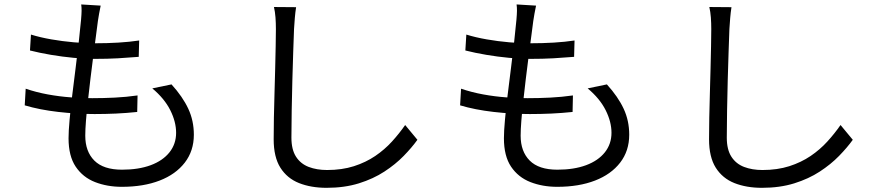

<svg xmlns="http://www.w3.org/2000/svg" viewBox="-20 -812 4040 882"><path d="M442.5 -786.2Q438 -766.2 435.3 -749.5Q432.6 -732.8 429.8 -716.1Q426.2 -688.3 420.7 -646.3Q415.2 -604.2 408.5 -554.1Q401.8 -504 395.6 -451.2Q389.5 -398.4 383.8 -348.4Q378.1 -298.5 374.9 -257.1Q371.7 -215.7 371.7 -188.6Q371.7 -116.2 413.4 -74.3Q455.1 -32.5 540.4 -32.5Q616.5 -32.5 672.2 -53.1Q727.9 -73.8 758.5 -112.2Q789 -150.6 789 -202.1Q789 -252.5 762.2 -305.9Q735.4 -359.3 679.6 -406L767.9 -424.3Q819.4 -367.4 844.9 -312.5Q870.5 -257.7 870.5 -193.1Q870.5 -118.9 828.9 -65Q787.3 -11.1 713.3 17.5Q639.2 46.2 539.7 46.2Q472.3 46.2 416.5 24.4Q360.6 2.5 327.7 -46.4Q294.9 -95.3 294.9 -176.7Q294.9 -209.1 299.6 -260.9Q304.3 -312.7 311.8 -374.6Q319.3 -436.5 327.5 -500.6Q335.6 -564.7 342.1 -621.9Q348.6 -679.2 352.3 -720.6Q354.6 -746.6 354.8 -762.3Q355 -778 353 -791.6ZM122.2 -653.2Q164.8 -640 216 -631.1Q267.1 -622.2 319 -617.7Q370.9 -613.2 415.1 -613.2Q472.9 -613.2 524.2 -616.3Q575.5 -619.4 619.3 -626L617.3 -550.9Q568.9 -546.9 521.8 -544.2Q474.8 -541.5 413.8 -541.5Q370.2 -541.5 318 -546.4Q265.9 -551.3 214 -560.1Q162 -568.9 117.7 -580.1ZM98 -404.6Q146.4 -388 199.5 -378.3Q252.5 -368.6 305 -364.8Q357.4 -361 403.7 -361Q455.2 -361 507.5 -363.6Q559.8 -366.2 611.9 -373.6L610.3 -297.7Q560.5 -292.5 512.7 -290.3Q464.9 -288.1 414.5 -288.1Q332.5 -288.1 247.1 -297.9Q161.6 -307.7 93.6 -328.1Z M1340.2 -779Q1336.4 -754.4 1334.3 -728.9Q1332.1 -703.3 1330.7 -678.3Q1329.3 -636.2 1327 -574.2Q1324.7 -512.2 1323 -442.5Q1321.3 -372.8 1320 -304Q1318.7 -235.2 1318.7 -179.6Q1318.7 -124.9 1339.8 -92.2Q1360.8 -59.5 1398 -45.2Q1435.1 -31 1482.6 -31Q1550.9 -31 1605.7 -48.5Q1660.5 -66.1 1703.7 -95.4Q1746.8 -124.7 1780.5 -161.7Q1814.2 -198.7 1841.2 -237.7L1897.5 -169.8Q1872.1 -134.4 1834.4 -95.7Q1796.7 -57 1745.8 -23.8Q1694.9 9.5 1628.7 30.2Q1562.5 50.8 1480.3 50.8Q1408.6 50.8 1353.7 29Q1298.9 7.2 1268 -41.7Q1237.2 -90.6 1237.2 -172.1Q1237.2 -216.8 1238.2 -271.3Q1239.2 -325.9 1241 -383.9Q1242.8 -441.9 1244.1 -497.5Q1245.4 -553 1246.4 -600.1Q1247.4 -647.1 1247.4 -678.3Q1247.4 -706.5 1245.5 -732.2Q1243.5 -758 1238.5 -779.8Z M2442.5 -786.2Q2438 -766.2 2435.3 -749.5Q2432.6 -732.8 2429.8 -716.1Q2426.2 -688.3 2420.7 -646.3Q2415.2 -604.2 2408.5 -554.1Q2401.8 -504 2395.6 -451.2Q2389.5 -398.4 2383.8 -348.4Q2378.1 -298.5 2374.9 -257.1Q2371.7 -215.7 2371.7 -188.6Q2371.7 -116.2 2413.4 -74.3Q2455.1 -32.5 2540.4 -32.5Q2616.5 -32.5 2672.2 -53.1Q2727.9 -73.8 2758.5 -112.2Q2789 -150.6 2789 -202.1Q2789 -252.5 2762.2 -305.9Q2735.4 -359.3 2679.6 -406L2767.9 -424.3Q2819.4 -367.4 2844.9 -312.5Q2870.5 -257.7 2870.5 -193.1Q2870.5 -118.9 2828.9 -65Q2787.3 -11.1 2713.3 17.5Q2639.2 46.2 2539.7 46.2Q2472.3 46.2 2416.5 24.4Q2360.6 2.5 2327.7 -46.4Q2294.9 -95.3 2294.9 -176.7Q2294.9 -209.1 2299.6 -260.9Q2304.3 -312.7 2311.8 -374.6Q2319.3 -436.5 2327.5 -500.6Q2335.6 -564.7 2342.1 -621.9Q2348.6 -679.2 2352.3 -720.6Q2354.6 -746.6 2354.8 -762.3Q2355 -778 2353 -791.6ZM2122.2 -653.2Q2164.8 -640 2216 -631.1Q2267.1 -622.2 2319 -617.7Q2370.9 -613.2 2415.1 -613.2Q2472.9 -613.2 2524.2 -616.3Q2575.5 -619.4 2619.3 -626L2617.3 -550.9Q2568.9 -546.9 2521.8 -544.2Q2474.8 -541.5 2413.8 -541.5Q2370.2 -541.5 2318 -546.4Q2265.9 -551.3 2214 -560.1Q2162 -568.9 2117.7 -580.1ZM2098 -404.6Q2146.4 -388 2199.5 -378.3Q2252.5 -368.6 2305 -364.8Q2357.4 -361 2403.7 -361Q2455.2 -361 2507.5 -363.6Q2559.8 -366.2 2611.9 -373.6L2610.3 -297.7Q2560.5 -292.5 2512.7 -290.3Q2464.9 -288.1 2414.5 -288.1Q2332.5 -288.1 2247.1 -297.9Q2161.6 -307.7 2093.6 -328.1Z M3340.2 -779Q3336.4 -754.4 3334.3 -728.9Q3332.1 -703.3 3330.7 -678.3Q3329.3 -636.2 3327 -574.2Q3324.7 -512.2 3323 -442.5Q3321.3 -372.8 3320 -304Q3318.7 -235.2 3318.7 -179.6Q3318.7 -124.9 3339.8 -92.2Q3360.8 -59.5 3398 -45.2Q3435.1 -31 3482.6 -31Q3550.9 -31 3605.7 -48.5Q3660.5 -66.1 3703.7 -95.4Q3746.8 -124.7 3780.5 -161.7Q3814.2 -198.7 3841.2 -237.7L3897.5 -169.8Q3872.1 -134.4 3834.4 -95.7Q3796.7 -57 3745.8 -23.8Q3694.9 9.5 3628.7 30.2Q3562.5 50.8 3480.3 50.8Q3408.6 50.8 3353.7 29Q3298.9 7.2 3268 -41.7Q3237.2 -90.6 3237.2 -172.1Q3237.2 -216.8 3238.2 -271.3Q3239.2 -325.9 3241 -383.9Q3242.8 -441.9 3244.1 -497.5Q3245.4 -553 3246.4 -600.1Q3247.4 -647.1 3247.4 -678.3Q3247.4 -706.5 3245.5 -732.2Q3243.5 -758 3238.5 -779.8Z"/></svg>

Font: Noto Sans SC Thin
Style: Regular
Weight: 100
Designer: Ryoko NISHIZUKA 西塚涼子 (kana, bopomofo & ideographs); Paul D. Hunt (Latin, Greek & Cyrillic); Sandoll Communications 산돌커뮤니
Foundry: Adobe
Version: Version 2.004-H2;hotconv 1.0.118;makeotfexe 2.5.65603